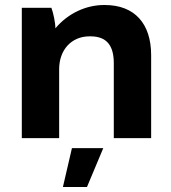

<svg xmlns="http://www.w3.org/2000/svg" viewBox="-20 -551 683 766"><path d="M67 0H216V-275C216 -352 265 -406 337 -406H341C405 -406 434 -370 434 -299V0H583V-331C583 -457 517 -531 398 -531H395C326 -531 253 -500 201 -438C201 -460 193 -499 185 -520H67ZM231 195H327L392 40H267Z"/></svg>

Font: Fixel Display Bold
Style: Bold
Weight: 700
Designer: AlfaBravo + MacPaw
Foundry: Kyrylo Tkachov, Marchela Mozhyna, Serhii Makarenko, Maria Weinstein, Zakhar Kryvoshyya
Version: Version 1.211